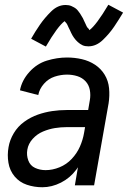

<svg xmlns="http://www.w3.org/2000/svg" viewBox="-20 -780 540 808"><path d="M158 8Q124 8 93 -2.5Q62 -13 41.5 -37.5Q21 -62 15.5 -95Q10 -128 16 -161Q21 -191 38 -219.5Q55 -248 82 -267.5Q109 -287 139 -297.5Q169 -308 199.5 -312.5Q230 -317 261 -317H351L358 -358Q362 -380 358 -401.5Q354 -423 340 -438Q326 -453 305.5 -459.5Q285 -466 262 -466Q236 -466 210 -457.5Q184 -449 165 -427.5Q146 -406 141 -380L64 -400Q72 -442 103.5 -477Q135 -512 177.5 -525Q220 -538 262 -538Q294 -538 324.5 -531Q355 -524 380 -507.5Q405 -491 420.5 -465.5Q436 -440 439 -408.5Q442 -377 437 -345L376 0H295L308 -76Q305 -71 301 -66Q275 -31 236.5 -11.5Q198 8 158 8ZM172 -64Q201 -64 230.5 -76Q260 -88 282 -111.5Q304 -135 316.5 -163.5Q329 -192 334 -222L338 -245H261Q236 -245 211 -241Q186 -237 161 -226.5Q136 -216 117.5 -195.5Q99 -175 95 -150Q91 -127 99 -105Q107 -83 127.5 -73.5Q148 -64 172 -64ZM173 -584 111 -617Q128 -647 148 -676Q168 -705 195.5 -732Q223 -759 256 -759Q262 -759 268.5 -758Q275 -757 280.5 -754.5Q286 -752 291.5 -749Q297 -746 301.5 -742Q306 -738 309.5 -733Q313 -728 317 -723L323 -713L329 -703L334 -692Q337 -686 339.5 -680.5Q342 -675 344.5 -669.5Q347 -664 352 -660Q355 -657 356 -653Q385 -674 436 -760L498 -727Q480 -697 460.5 -668Q441 -639 413 -612Q385 -585 352 -585Q346 -585 339.5 -586Q333 -587 327.5 -589.5Q322 -592 317 -595.5Q312 -599 307.5 -603Q303 -607 299 -611.5Q295 -616 291.5 -621Q288 -626 285 -631Q282 -636 279.5 -641.5Q277 -647 274.5 -652.5Q272 -658 269 -663.5Q266 -669 264 -674.5Q262 -680 257 -685Q254 -688 252 -691Q223 -670 173 -584Z"/></svg>

Font: Iosevka SS08
Style: Italic
Weight: 400
Italic angle: -10°
Monospace: yes
Designer: Belleve Invis
Foundry: Belleve Invis
Version: 2.1.0; ttfautohint (v1.8.2)